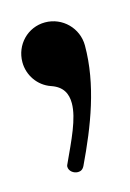

<svg xmlns="http://www.w3.org/2000/svg" viewBox="-58 -35 230 341"><g transform="rotate(-15 57.5 136.0)"><path d="M57 264C88 199 115 130 115 58C115 26 89 0 57 0C25 0 0 26 0 58C0 82 15 104 38 112C59 119 66 133 66 151C66 179 48 215 31 252C30 254 29 256 29 258C29 266 37 272 45 272C50 272 54 270 57 264Z"/></g></svg>

Font: Ekmelos
Style: Regular
Weight: 500
Designer: Thomas Richter (thomas-richter@aon.at)
Version: Version 2.58